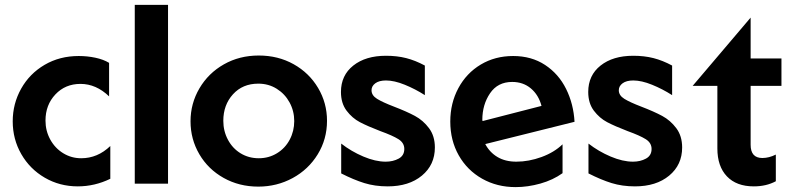

<svg xmlns="http://www.w3.org/2000/svg" viewBox="-20 -751 3228 785"><path d="M302 -522Q224 -522 162.5 -486Q101 -450 66.5 -388.5Q32 -327 32 -255Q32 -182 67 -121Q102 -60 163 -24.5Q224 11 298 11Q367 11 431 -20V-154Q379 -104 312 -104Q272 -104 238.5 -124.5Q205 -145 185.5 -180.5Q166 -216 166 -258Q166 -322 206.5 -365Q247 -408 309 -408Q373 -408 426 -357V-494Q403 -508 370 -515Q337 -522 302 -522Z M667 -731H531V0H667Z M1317 -257Q1317 -330 1280.5 -391.5Q1244 -453 1180.5 -488.5Q1117 -524 1038 -524Q959 -524 895.5 -488Q832 -452 795.5 -390Q759 -328 759 -255Q759 -182 795 -120.5Q831 -59 894.5 -23.5Q958 12 1036 12Q1112 12 1176.5 -23Q1241 -58 1279 -120Q1317 -182 1317 -257ZM1183 -256Q1183 -215 1164.5 -180Q1146 -145 1112.5 -124.5Q1079 -104 1038 -104Q997 -104 964 -124Q931 -144 912 -179.5Q893 -215 893 -257Q893 -322 932.5 -365.5Q972 -409 1036 -409Q1078 -409 1111.5 -388Q1145 -367 1164 -332Q1183 -297 1183 -256Z M1557 -90Q1515 -90 1465.5 -111Q1416 -132 1375 -164V-42Q1426 -16 1469.5 -2.5Q1513 11 1565 11Q1652 11 1705 -33Q1758 -77 1758 -148Q1758 -195 1734 -227Q1710 -259 1676.5 -277Q1643 -295 1591 -315Q1544 -333 1521.5 -347Q1499 -361 1499 -382Q1499 -399 1514.5 -410.5Q1530 -422 1558 -422Q1592 -422 1635 -404.5Q1678 -387 1717 -362V-483Q1678 -504 1640.5 -513.5Q1603 -523 1558 -523Q1475 -523 1424.5 -483Q1374 -443 1374 -375Q1374 -329 1397 -298.5Q1420 -268 1451.5 -251.5Q1483 -235 1535 -215Q1585 -197 1609 -182Q1633 -167 1633 -142Q1633 -115 1610 -102.5Q1587 -90 1557 -90Z M2091 -90Q2046 -90 2014 -109Q1982 -128 1964 -162L2329 -253Q2325 -326 2294.5 -387.5Q2264 -449 2208.5 -485.5Q2153 -522 2078 -522Q2004 -522 1945.5 -487Q1887 -452 1854 -390.5Q1821 -329 1821 -254Q1821 -177 1855.5 -116Q1890 -55 1951 -20.5Q2012 14 2088 14Q2138 14 2189.5 -0.5Q2241 -15 2280 -43V-161Q2246 -128 2194 -109Q2142 -90 2091 -90ZM2074 -416Q2119 -416 2150.5 -389.5Q2182 -363 2194 -318L1953 -256L1952 -261Q1952 -323 1983.5 -369.5Q2015 -416 2074 -416Z M2568 -90Q2526 -90 2476.5 -111Q2427 -132 2386 -164V-42Q2437 -16 2480.5 -2.5Q2524 11 2576 11Q2663 11 2716 -33Q2769 -77 2769 -148Q2769 -195 2745 -227Q2721 -259 2687.5 -277Q2654 -295 2602 -315Q2555 -333 2532.5 -347Q2510 -361 2510 -382Q2510 -399 2525.5 -410.5Q2541 -422 2569 -422Q2603 -422 2646 -404.5Q2689 -387 2728 -362V-483Q2689 -504 2651.5 -513.5Q2614 -523 2569 -523Q2486 -523 2435.5 -483Q2385 -443 2385 -375Q2385 -329 2408 -298.5Q2431 -268 2462.5 -251.5Q2494 -235 2546 -215Q2596 -197 2620 -182Q2644 -167 2644 -142Q2644 -115 2621 -102.5Q2598 -90 2568 -90Z M3062 11Q3113 11 3152 -10V-119Q3124 -105 3097 -105Q3049 -105 3049 -159V-400H3175V-512H3049V-679L2812 -400H2913V-144Q2913 -71 2952 -30Q2991 11 3062 11Z"/></svg>

Font: Geom SemiBold
Style: Bold
Weight: 600
Version: Version 1.102